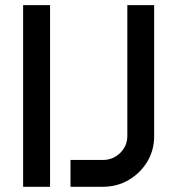

<svg xmlns="http://www.w3.org/2000/svg" viewBox="-20 -714 678 734"><path d="M249.5 -102.5H373.5Q412.1 -102.5 439.5 -129.4Q466.8 -156.2 466.8 -194.3V-694.3H569.3V-192.9Q569.3 -139.6 543 -95.9Q516.6 -52.2 472.2 -26.1Q427.7 0 373.5 0H249.5ZM68.4 -694.3H171.4V0H68.4Z"/></svg>

Font: Anta
Style: Regular
Weight: 400
Designer: Sergej Lebedev
Foundry: Sergej Lebedev
Version: Version 1.000; ttfautohint (v1.8.4.7-5d5b)